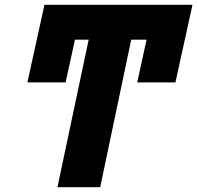

<svg xmlns="http://www.w3.org/2000/svg" viewBox="-20 -779 821 799"><path d="M219 0H397L526 -614H590L551 -436H710L781 -759H165L94 -436H253L292 -614H349Z"/></svg>

Font: Noto Sans SemiCondensed Black
Style: Italic
Weight: 900
Width: 4
Italic angle: -12°
Designer: Monotype Design Team
Foundry: Monotype Imaging Inc.
Version: Version 2.013